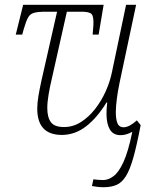

<svg xmlns="http://www.w3.org/2000/svg" viewBox="-20 -556 636 804"><path d="M414 228Q400 228 388 226.5Q376 225 365 223L371 195Q380 196 391 197Q402 198 412 198Q433 198 455 182Q477 166 497 122.5Q517 79 534 -4Q508 10 485 10Q454 10 440 -14Q426 -38 426 -78Q426 -87 426.5 -99Q427 -111 429 -127H426Q387 -63 340.5 -27Q294 9 239 9Q136 9 136 -101Q136 -125 141 -154.5Q146 -184 153 -216L219 -507H173Q140 -507 123 -502.5Q106 -498 97.5 -482.5Q89 -467 80 -436L73 -411H46L77 -536H414L393 -411H368L371 -450Q373 -486 364 -496.5Q355 -507 322 -507H260L196 -222Q189 -193 183.5 -160.5Q178 -128 178 -104Q178 -65 193 -44.5Q208 -24 248 -24Q286 -24 319 -45Q352 -66 378.5 -100Q405 -134 423 -174.5Q441 -215 449 -255L508 -536H550L481 -211Q473 -173 469 -140.5Q465 -108 465 -86Q465 -56 472 -39.5Q479 -23 497 -23Q510 -23 524.5 -31Q539 -39 553 -52L569 -32Q553 52 538.5 103.5Q524 155 507 182Q490 209 467.5 218.5Q445 228 414 228Z"/></svg>

Font: Noto Serif SemiCondensed ExtraLight
Style: Italic
Weight: 200
Width: 4
Italic angle: -12°
Designer: Monotype Design Team
Foundry: Monotype Imaging Inc.
Version: Version 2.013